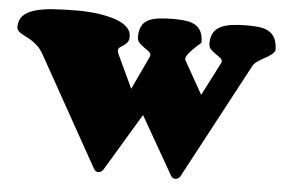

<svg xmlns="http://www.w3.org/2000/svg" viewBox="-62 -699 1138 773"><g transform="rotate(5 507.5 -312.5)"><path d="M1029.3 -547.9Q1029.3 -540 1023.9 -533.7Q1018.6 -527.3 1010.3 -521.5Q1002 -515.6 991.7 -510Q981.4 -504.4 971.7 -498.5Q961.9 -492.7 953.9 -486.3Q945.8 -480 941.9 -472.2L691.9 -3.9Q689 1.5 683.3 4.6Q677.7 7.8 671.9 7.8Q660.6 7.8 653.8 -3.9L520.5 -236.8L380.9 -3.9Q377.4 1.5 371.8 4.6Q366.2 7.8 360.4 7.8Q349.1 7.8 342.8 -3.9L96.7 -443.8Q86.4 -462.4 74 -474.9Q61.5 -487.3 49.3 -495.4Q37.1 -503.4 25.6 -508.8Q14.2 -514.2 5.4 -519.5Q-3.4 -524.9 -8.8 -531Q-14.2 -537.1 -14.2 -546.9Q-14.2 -574.2 1.7 -591.1Q17.6 -607.9 48.1 -617.2Q78.6 -626.5 123 -629.6Q167.5 -632.8 224.6 -632.8Q241.7 -632.8 264.2 -631.3Q286.6 -629.9 310.5 -626.5Q334.5 -623 357.7 -616.9Q380.9 -610.8 398.9 -601.3Q417 -591.8 428.2 -578.4Q439.5 -564.9 439.5 -546.9Q439.5 -531.2 432.9 -522.9Q426.3 -514.6 418.2 -509.5Q410.2 -504.4 403.6 -499.8Q397 -495.1 397 -486.3Q397 -480 400.9 -472.2L463.9 -337.9L526.9 -472.2Q528.8 -475.6 528.8 -479.5Q528.8 -488.3 520 -494.6Q511.2 -501 500.7 -508.3Q490.2 -515.6 481.4 -524.7Q472.7 -533.7 472.7 -547.9Q472.7 -574.7 481.2 -591.6Q489.7 -608.4 507.1 -617.4Q524.4 -626.5 551 -629.6Q577.6 -632.8 613.8 -632.8Q641.6 -632.8 663.3 -629.2Q685.1 -625.5 699.7 -616Q714.4 -606.4 721.9 -589.8Q729.5 -573.2 729.5 -546.9Q712.4 -532.7 699.7 -520Q688.5 -508.8 679.2 -497.1Q669.9 -485.4 669.9 -477.1Q669.9 -473.6 670.9 -472.2L746.6 -337.9L815.4 -472.2Q817.4 -475.6 817.4 -479.5Q817.4 -487.8 808.6 -494.1Q799.8 -500.5 789.6 -507.6Q779.3 -514.6 770.5 -523.7Q761.7 -532.7 761.7 -546.9Q761.7 -572.3 771 -589.1Q780.3 -606 798.6 -615.5Q816.9 -625 844.2 -628.9Q871.6 -632.8 907.7 -632.8Q932.6 -632.8 954.3 -630.4Q976.1 -627.9 992.2 -619.4Q1008.3 -610.8 1018.1 -594Q1027.8 -577.1 1029.3 -547.9Z"/></g></svg>

Font: Corben
Style: Bold
Weight: 700
Designer: vernon adams
Foundry: vernon adams
Version: Version 1.101; ttfautohint (v1.6)